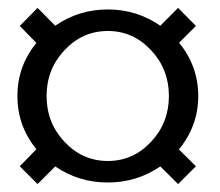

<svg xmlns="http://www.w3.org/2000/svg" viewBox="-20 -571 550 479"><path d="M23.4 -331.5Q23.4 -405.8 70.8 -463.9L29.3 -506.3L73.7 -551.3L117.7 -506.8Q176.3 -547.4 249 -547.4Q321.3 -547.4 379.9 -506.8L424.3 -551.3L468.8 -506.3L426.8 -464.4Q474.6 -405.8 474.6 -331.5Q474.6 -256.8 426.3 -198.2L468.8 -156.2L424.3 -111.8L379.9 -155.8Q321.3 -115.7 249 -115.7Q176.3 -115.7 117.7 -155.8L73.7 -111.8L29.3 -156.2L70.8 -198.7Q23.4 -256.8 23.4 -331.5ZM141.1 -446Q96.2 -398.4 96.2 -331.5Q96.2 -264.6 141.1 -217Q186 -169.4 249 -169.4Q312 -169.4 356.7 -217Q401.4 -264.6 401.4 -331.5Q401.4 -398.4 356.7 -446Q312 -493.7 249 -493.7Q186 -493.7 141.1 -446Z"/></svg>

Font: Flanker
Style: Bold
Weight: 700
Designer: Flanker
Foundry: Flanker
Version: Version 2.021